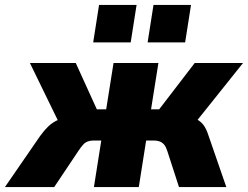

<svg xmlns="http://www.w3.org/2000/svg" viewBox="-60 -763 1011 783"><path d="M-40 0 104 -209Q120 -231 136.5 -247Q153 -263 175.5 -273.5Q198 -284 228 -288L193 -237L62 -506H249L335 -317H373L403 -506H586L556 -317H589L734 -506H931L716 -237L699 -291Q727 -285 744 -275.5Q761 -266 771.5 -251Q782 -236 790 -211L863 0H670L622 -148Q617 -164 609.5 -173Q602 -182 591.5 -186Q581 -190 567 -190H536L506 0H323L353 -190H321Q308 -190 297.5 -186Q287 -182 278.5 -172.5Q270 -163 260 -148L161 0ZM542 -590 566 -743H719L695 -590ZM320 -590 344 -743H497L473 -590Z"/></svg>

Font: Nunito Sans 7pt SemiCondensed Black
Style: Italic
Weight: 900
Width: 4
Italic angle: -9°
Designer: Vernon Adams
Foundry: Vernon Adams
Version: Version 3.101;gftools[0.9.27]